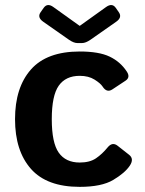

<svg xmlns="http://www.w3.org/2000/svg" viewBox="-20 -725 570 755"><path d="M149.9 -639.6Q125.5 -656.7 139.6 -676.8L151.9 -694.3Q166.5 -714.4 189.9 -697.3L293 -623.5H293.9L397 -697.3Q420.9 -714.4 435.1 -694.3L447.3 -676.8Q461.4 -656.7 437 -639.6L335.9 -568.8Q316.9 -555.7 302.7 -555.7H284.2Q270 -555.7 251 -568.8ZM39.1 -256.3Q39.1 -380.9 101.6 -451.7Q164.1 -522.5 293.5 -522.5Q369.1 -522.5 411.1 -502.4Q453.1 -482.4 478.5 -443.8Q493.7 -420.9 473.6 -407.7L421.9 -373.5Q399.9 -358.9 383.3 -384.8Q375 -397.5 351.6 -412.1Q328.1 -426.8 293.5 -426.8Q238.3 -426.8 210.9 -387.9Q183.6 -349.1 183.6 -256.3Q183.6 -163.6 210.9 -124.8Q238.3 -85.9 293.5 -85.9Q333 -85.9 357.4 -102.5Q381.8 -119.1 403.3 -145.5Q421.9 -168 442.4 -151.9L487.8 -116.2Q508.3 -100.1 490.2 -73.2Q471.2 -44.9 425.5 -17.6Q379.9 9.8 293.5 9.8Q164.1 9.8 101.6 -61Q39.1 -131.8 39.1 -256.3Z"/></svg>

Font: Istok Web
Style: Bold
Weight: 700
Designer: Andrey V. Panov
Foundry: Andrey V. Panov
Version: Version 1.0.2g